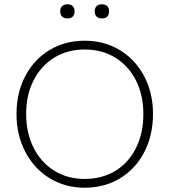

<svg xmlns="http://www.w3.org/2000/svg" viewBox="-20 -868 791 896"><path d="M57 -336Q57 -434 97.5 -512Q138 -590 210.5 -634Q283 -678 375 -678Q467 -678 539.5 -634Q612 -590 653 -512Q694 -434 694 -337Q694 -236 653 -157.5Q612 -79 539.5 -35.5Q467 8 375 8Q284 8 211.5 -36.5Q139 -81 98 -159.5Q57 -238 57 -336ZM649 -336Q649 -424 614.5 -492.5Q580 -561 518 -599Q456 -637 375 -637Q295 -637 233 -599Q171 -561 136.5 -492.5Q102 -424 102 -336Q102 -248 136.5 -179Q171 -110 233 -71.5Q295 -33 375 -33Q456 -33 518 -70.5Q580 -108 614.5 -177Q649 -246 649 -336ZM422 -815Q422 -831 431 -839.5Q440 -848 456 -848Q472 -848 480.5 -839.5Q489 -831 489 -815Q489 -799 480.5 -790.5Q472 -782 456 -782Q440 -782 431 -790.5Q422 -799 422 -815ZM261 -815Q261 -831 270 -839.5Q279 -848 295 -848Q311 -848 319.5 -839.5Q328 -831 328 -815Q328 -799 319.5 -790.5Q311 -782 295 -782Q279 -782 270 -790.5Q261 -799 261 -815Z"/></svg>

Font: SN Pro Thin
Style: Regular
Weight: 200
Designer: Tobias Whetton
Foundry: Supernotes
Version: Version 1.003;Glyphs 3.3 (3324)